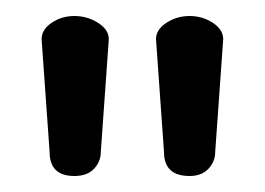

<svg xmlns="http://www.w3.org/2000/svg" viewBox="-20 -788 331 240"><path d="M32 -739Q32 -751 44.5 -759.5Q57 -768 73 -768Q89 -768 102.5 -759.5Q116 -751 116 -739L106 -598Q106 -586 97.5 -577Q89 -568 73 -568Q42 -568 42 -598ZM175 -739Q175 -751 188 -759.5Q201 -768 217 -768Q233 -768 246 -759.5Q259 -751 259 -739L249 -598Q249 -586 240.5 -577Q232 -568 217 -568Q185 -568 185 -598Z"/></svg>

Font: TerminalDosisSemiBold
Style: Bold
Weight: 600
Designer: EdgarTolentino, PabloImpallari, IginoMarini
Foundry: EdgarTolentino, PabloImpallari, IginoMarini
Version: Version 1.006